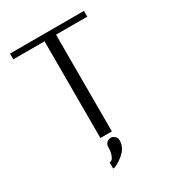

<svg xmlns="http://www.w3.org/2000/svg" viewBox="-222 -880 1110 1217"><g transform="rotate(-30 333.0 -271.0)"><path d="M369.1 73.2Q369.1 127.9 319.3 168Q269.5 208 244.1 208V163.1Q252.9 163.1 261.2 156.7Q269.5 150.4 277.3 128.4Q285.2 106.4 285.2 73.2Q285.2 55.7 297.9 43.5Q310.5 31.2 327.1 31.2Q343.8 31.2 356.4 43.5Q369.1 55.7 369.1 73.2ZM583 -750V-708H354.5V0H270.5V-708H42V-750Z"/></g></svg>

Font: okolaks
Style: Regular
Weight: 500
Version: Version 000.6.0